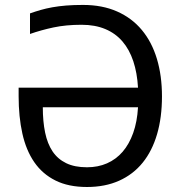

<svg xmlns="http://www.w3.org/2000/svg" viewBox="-20 -745 735 775"><path d="M309.1 -645Q246.6 -645 196 -634.3Q145.5 -623.5 101.1 -607.9V-690.9Q121.6 -698.2 143.6 -704.6Q165.5 -710.9 191.2 -715.6Q216.8 -720.2 247.3 -722.7Q277.8 -725.1 314.9 -725.1Q393.1 -725.1 452.6 -698.7Q512.2 -672.4 552.5 -624Q592.8 -575.7 613.3 -507.6Q633.8 -439.5 633.8 -356Q633.8 -271 614 -203.4Q594.2 -135.7 555.9 -88.4Q517.6 -41 460.9 -15.6Q404.3 9.8 331.1 9.8Q256.3 9.8 203.9 -16.4Q151.4 -42.5 118.4 -90.3Q85.4 -138.2 70.3 -205.8Q55.2 -273.4 55.2 -356.9V-391.1H537.1Q533.7 -450.7 518.1 -497.8Q502.4 -544.9 474.4 -577.6Q446.3 -610.4 405 -627.7Q363.8 -645 309.1 -645ZM331.1 -69.8Q375.5 -69.8 411.9 -85.7Q448.2 -101.6 474.9 -132.3Q501.5 -163.1 517.6 -208.3Q533.7 -253.4 537.1 -312H152.8Q152.8 -254.9 162.1 -210Q171.4 -165 192.1 -134Q212.9 -103 247.1 -86.4Q281.2 -69.8 331.1 -69.8Z"/></svg>

Font: Genotype
Style: Regular
Weight: 400
Foundry: Ascender Corporation
Version: Version 1.00